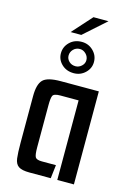

<svg xmlns="http://www.w3.org/2000/svg" viewBox="-123 -875 642 937"><g transform="rotate(15 198.0 -406.5)"><path d="M123 0Q85 0 68 -11.5Q51 -23 47.5 -51Q44 -79 44 -129V-365Q44 -424 66 -447Q88 -470 156 -470H348V0H264V-402H172Q139 -402 133.5 -389Q128 -376 128 -342V-129Q128 -89 135 -78.5Q142 -68 168 -68H239L231 0ZM206 -524Q169 -524 145 -547Q121 -570 121 -602Q121 -635 145 -658.5Q169 -682 206 -682Q240 -682 264 -658.5Q288 -635 288 -602Q288 -570 264 -547Q240 -524 206 -524ZM206 -559Q223 -559 236.5 -571.5Q250 -584 250 -601Q250 -619 236.5 -632.5Q223 -646 206 -646Q186 -646 173 -632.5Q160 -619 160 -601Q160 -584 173 -571.5Q186 -559 206 -559ZM140 -714 229 -813H305L194 -714Z"/></g></svg>

Font: Smooch Sans SemiBold
Style: Bold
Weight: 600
Designer: Robert E. Leuschke
Foundry: Robert E. Leuschke
Version: Version 1.010; ttfautohint (v1.8.3)